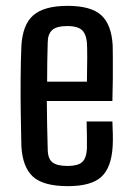

<svg xmlns="http://www.w3.org/2000/svg" viewBox="-20 -628 447 656"><path d="M276 -213H364Q365 -197 365.5 -171Q366 -145 365 -129Q361 -56 326.5 -24Q292 8 212 8Q128 8 92.5 -24.5Q57 -57 53 -129Q52 -175 51 -236.5Q50 -298 50.5 -360Q51 -422 53 -470Q57 -544 94 -576Q131 -608 211 -608Q291 -608 326 -576Q361 -544 365 -473Q365 -462 365.5 -430.5Q366 -399 365.5 -359Q365 -319 364 -283H140Q140 -243 141 -202Q142 -161 143 -120Q143 -86 159 -73.5Q175 -61 211 -61Q246 -61 260.5 -74Q275 -87 277 -120Q277 -135 277 -160Q277 -185 276 -213ZM211 -539Q173 -539 158 -525Q143 -511 143 -482Q142 -449 141.5 -416.5Q141 -384 141 -349H277Q278 -391 278 -429.5Q278 -468 277 -482Q274 -514 258.5 -526.5Q243 -539 211 -539Z"/></svg>

Font: Big Shoulders Text Medium
Style: Regular
Weight: 500
Designer: Patric King
Foundry: XO Type Co
Version: Version 1.000; ttfautohint (v1.8.2)